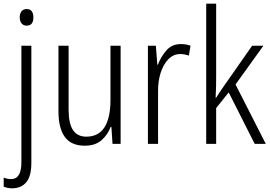

<svg xmlns="http://www.w3.org/2000/svg" viewBox="-41 -780 1465 1041"><path d="M66 -686Q66 -706 75.5 -718.5Q85 -731 104 -731Q123 -731 131.5 -718.5Q140 -706 140 -686Q140 -641 104 -641Q86 -641 76 -653Q66 -665 66 -686ZM27 241Q12 241 0 238.5Q-12 236 -21 232V183Q-1 191 20 191Q75 191 75 100V-532H129V102Q129 175 102 207.5Q75 240 27 241Z M613 -532V0H569L563 -92H559Q543 -49 509 -19.5Q475 10 419 10Q345 10 310.5 -37.5Q276 -85 276 -176V-532H331V-186Q331 -110 355 -74.5Q379 -39 427 -39Q558 -39 558 -240V-532Z M939 -541Q952 -541 966 -539Q980 -537 992 -532L983 -479Q973 -482 961 -484.5Q949 -487 936 -487Q899 -487 871.5 -458.5Q844 -430 829.5 -383.5Q815 -337 816 -282V0H761V-532H804L812 -429H815Q831 -472 861 -506.5Q891 -541 939 -541Z M1131 -373Q1131 -341 1130.5 -311Q1130 -281 1128 -250H1131Q1141 -266 1151 -281.5Q1161 -297 1172 -312L1326 -532H1387L1236 -322L1400 0H1340L1199 -279L1131 -194V0H1077V-760H1131Z"/></svg>

Font: Noto Sans Sinhala Condensed Light
Style: Regular
Weight: 300
Width: 3
Designer: Jelle Bosma - Monotype Design Team
Foundry: Monotype Imaging Inc.
Version: Version 2.006; ttfautohint (v1.8.4.7-5d5b)